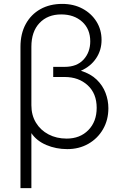

<svg xmlns="http://www.w3.org/2000/svg" viewBox="-20 -755 616 985"><path d="M85 210V-515Q85 -582 112 -631.5Q139 -681 187.2 -708Q235.5 -735 299 -735Q358 -735 403.5 -710.5Q449 -686 475 -644.2Q501 -602.5 501 -550Q501 -497.5 473.2 -456Q445.5 -414.5 395 -392Q445 -376.5 476 -346.5Q507 -316.5 521.5 -278.2Q536 -240 536 -200Q536 -139.5 508.5 -92Q481 -44.5 433.2 -17.2Q385.5 10 325 10Q267.5 10 217.5 -11.2Q167.5 -32.5 141 -72V210ZM322 -44Q390.5 -44 433.2 -87.5Q476 -131 476 -202Q476 -275 429.8 -317.5Q383.5 -360 312 -360H253V-412H312Q374.5 -412 408.8 -449.5Q443 -487 443 -543Q443 -606 401.5 -643.5Q360 -681 294 -681Q224.5 -681 182.8 -637Q141 -593 141 -515V-215Q141 -164 164.5 -125.5Q188 -87 229 -65.5Q270 -44 322 -44Z"/></svg>

Font: Geologica Thin
Style: Regular
Weight: 100
Designer: Sindre Bremnes, Frode Helland
Foundry: Monokrom Skriftforlag AS
Version: Version 1.010; ttfautohint (v1.8.4.7-5d5b);gftools[0.9.28]